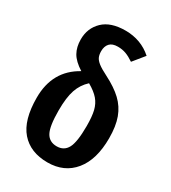

<svg xmlns="http://www.w3.org/2000/svg" viewBox="-187 -851 858 962"><g transform="rotate(30 242.0 -370.0)"><path d="M450 -245Q450 -122 394.5 -54Q339 14 242 14Q143 14 88.5 -48.5Q34 -111 34 -241Q34 -397 161 -467Q115 -496 97 -528Q79 -560 79 -604Q79 -669 123 -711.5Q167 -754 252 -754Q342 -754 406 -697L353 -632Q328 -649 306.5 -657Q285 -665 259 -665Q227 -665 212 -648.5Q197 -632 197 -604Q197 -584 203 -570Q209 -556 227 -542Q245 -528 281 -510Q342 -479 378.5 -444.5Q415 -410 432.5 -362.5Q450 -315 450 -245ZM322 -242Q322 -297 314 -330Q306 -363 285.5 -387Q265 -411 225 -434Q191 -403 176 -359Q161 -315 161 -240Q161 -149 180 -114Q199 -79 242 -79Q284 -79 303 -114.5Q322 -150 322 -242Z"/></g></svg>

Font: Fira Sans Compressed Medium
Style: Regular
Weight: 500
Width: 1
Designer: bBox Type GmbH & Carrois Corporate GbR & Edenspiekermann AG
Foundry: bBox Type GmbH & Carrois Corporate GbR & Edenspiekermann AG
Version: Version 4.301